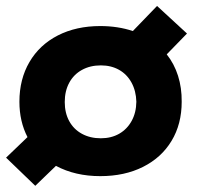

<svg xmlns="http://www.w3.org/2000/svg" viewBox="-29 -574 660 639"><path d="M525.9 -393.1Q550.8 -361.8 563.5 -321.8Q576.2 -281.7 575.7 -235.4Q575.7 -161.1 542 -105.2Q508.3 -49.3 447 -18.6Q385.7 12.2 304.7 12.2Q221.2 12.2 157.2 -22L88.4 44.4L-8.8 -49.3L62.5 -117.7Q35.6 -169.9 35.6 -235.4Q35.6 -310.5 69.1 -367.7Q102.5 -424.8 163.6 -456.1Q224.6 -487.3 304.7 -487.3Q363.3 -487.3 413.1 -470.7L493.7 -554.2L593.3 -462.4ZM424.8 -235.4Q423.8 -271.5 408.7 -299.1Q393.6 -326.7 367.2 -341.6Q340.8 -356.4 306.6 -356.4Q271 -356.4 243.7 -341.3Q216.3 -326.2 201.4 -298.6Q186.5 -271 186.5 -234.4Q186.5 -198.2 201.4 -170.9Q216.3 -143.6 243.7 -128.7Q271 -113.8 306.6 -113.8Q341.3 -113.8 367.7 -128.9Q394 -144 409.2 -171.6Q424.3 -199.2 424.8 -235.4Z"/></svg>

Font: Selawik
Style: Bold
Weight: 700
Designer: Aaron Bell
Foundry: Microsoft Corporation
Version: Version 1.01